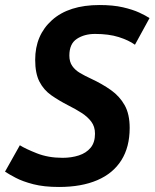

<svg xmlns="http://www.w3.org/2000/svg" viewBox="-27 -729 615 764"><path d="M208 15Q148 15 105.5 4Q63 -7 35.5 -21.5Q8 -36 -7 -46L52 -151Q74 -137 119.5 -119Q165 -101 222 -101Q257 -101 286.5 -110.5Q316 -120 333.5 -141Q351 -162 351 -197Q351 -225 336.5 -244.5Q322 -264 298 -279.5Q274 -295 244 -310Q207 -329 177 -350Q147 -371 130 -404Q113 -437 113 -491Q113 -589 180 -649Q247 -709 369 -709Q423 -709 462 -700Q501 -691 527 -679Q553 -667 568 -657L510 -551Q485 -569 445.5 -581.5Q406 -594 351 -594Q309 -594 279 -574.5Q249 -555 249 -508Q249 -483 260.5 -466.5Q272 -450 291.5 -438.5Q311 -427 335 -416Q380 -395 414.5 -370.5Q449 -346 469 -310.5Q489 -275 489 -220Q489 -144 456 -91.5Q423 -39 360 -12Q297 15 208 15Z"/></svg>

Font: Ubuntu Sans Mono
Style: Bold Italic
Weight: 700
Italic angle: -13.5°
Monospace: yes
Designer: Dalton Maag Ltd
Foundry: Dalton Maag Ltd
Version: Version 1.006